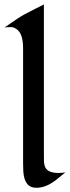

<svg xmlns="http://www.w3.org/2000/svg" viewBox="-26 -845 317 874"><path d="M271.5 -60.5Q255.4 -47.9 240.7 -35.2Q226.1 -22.5 210.4 -12.7Q175.8 9.8 138.7 9.8Q85 9.8 80.1 -64.5Q79.1 -84.5 79.1 -103.5V-626Q79.1 -692.9 48.8 -712.9Q36.1 -721.7 24.4 -721.7Q8.8 -721.7 3.4 -720.9Q-2 -720.2 -5.9 -719.7Q64.5 -768.6 83 -778.3Q107.4 -791.5 133.5 -804.4Q159.7 -817.4 173.8 -824.7V-150.9Q173.8 -130.9 174.1 -113.8Q174.3 -96.7 179.7 -84Q191.9 -57.6 241.2 -57.6Q256.8 -57.6 271.5 -60.5Z"/></svg>

Font: Fondamento
Style: Regular
Weight: 400
Version: Version 1.000